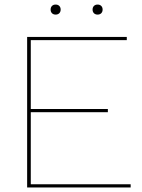

<svg xmlns="http://www.w3.org/2000/svg" viewBox="-20 -822 623 842"><path d="M553 -14V0H99V-660H536V-646H115V-344H453V-330H115V-14ZM246 -780Q246 -770 240 -764Q234 -758 224 -758Q214 -758 208 -764Q202 -770 202 -780Q202 -790 208 -796Q214 -802 224 -802Q234 -802 240 -796Q246 -790 246 -780ZM430 -780Q430 -770 424 -764Q418 -758 408 -758Q398 -758 392 -764Q386 -770 386 -780Q386 -790 392 -796Q398 -802 408 -802Q418 -802 424 -796Q430 -790 430 -780Z"/></svg>

Font: Work Sans Hairline
Style: Regular
Weight: 400
Designer: Wei Huang
Foundry: Wei Huang
Version: Version 1.032